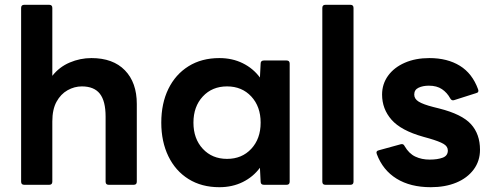

<svg xmlns="http://www.w3.org/2000/svg" viewBox="-20 -770 2050 800"><path d="M81 0Q68 0 68 -13V-737Q68 -750 81 -750H185Q198 -750 198 -737V-454Q227 -491 270.5 -509.5Q314 -528 361 -528Q451 -528 500.5 -477Q550 -426 550 -337V-13Q550 0 537 0H433Q420 0 420 -13V-284Q420 -349 396 -379.5Q372 -410 321 -410Q290 -410 261.5 -394Q233 -378 215.5 -346Q198 -314 198 -264V-13Q198 0 185 0Z M894 10Q820 10 765.5 -24Q711 -58 681.5 -119Q652 -180 652 -259Q652 -339 681.5 -399.5Q711 -460 765.5 -494Q820 -528 894 -528Q948 -528 991.5 -506.5Q1035 -485 1063 -447L1066 -505Q1066 -518 1080 -518H1174Q1187 -518 1187 -505V-13Q1187 0 1174 0H1080Q1066 0 1066 -13L1063 -71Q1035 -33 991.5 -11.5Q948 10 894 10ZM926 -108Q988 -108 1027 -150Q1066 -192 1066 -259Q1066 -326 1027 -368Q988 -410 926 -410Q864 -410 825 -368Q786 -326 786 -259Q786 -192 825 -150Q864 -108 926 -108Z M1336 0Q1323 0 1323 -13V-737Q1323 -750 1336 -750H1440Q1453 -750 1453 -737V-13Q1453 0 1440 0Z M1775 10Q1690 10 1632.5 -25.5Q1575 -61 1550 -128Q1545 -141 1559 -144L1650 -169Q1661 -172 1666 -161Q1684 -130 1710.5 -117.5Q1737 -105 1770 -105Q1803 -105 1824.5 -113Q1846 -121 1846 -143Q1846 -160 1828 -170.5Q1810 -181 1769 -193L1744 -200Q1651 -226 1611.5 -271Q1572 -316 1572 -376Q1572 -420 1597 -454.5Q1622 -489 1666.5 -508.5Q1711 -528 1769 -528Q1844 -528 1896 -496Q1948 -464 1972 -398Q1977 -385 1964 -382L1873 -353Q1862 -349 1856 -360Q1843 -384 1821.5 -398.5Q1800 -413 1767 -413Q1742 -413 1724 -404.5Q1706 -396 1706 -376Q1706 -358 1724.5 -346.5Q1743 -335 1786 -324L1810 -318Q1905 -294 1942.5 -252.5Q1980 -211 1980 -146Q1980 -99 1953.5 -63.5Q1927 -28 1881 -9Q1835 10 1775 10Z"/></svg>

Font: LINE Seed Sans App
Style: Bold
Weight: 700
Designer: LINE VX Design & Dalton Maag Ltd & Sandoll Inc
Foundry: Dalton Maag Ltd
Version: Version 1.003